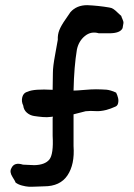

<svg xmlns="http://www.w3.org/2000/svg" viewBox="-20 -715 518 744"><path d="M151 7Q145 7 123.5 8Q102 9 91.5 8.5Q81 8 65.5 4Q50 0 40 -8Q40 -11 28 -30Q16 -49 24 -63Q35 -88 69 -77L113 -75Q154 -76 171 -96.5Q188 -117 184 -189V-257L185 -263L176 -262Q163 -260 145.5 -261.5Q128 -263 112 -265.5Q96 -268 84 -278.5Q72 -289 70 -306Q62 -322 66.5 -339Q71 -356 88 -360Q112 -371 184 -367L185 -434Q185 -457 193.5 -502.5Q202 -548 204 -561Q203 -581 210 -598.5Q217 -616 233.5 -639.5Q250 -663 253 -668Q277 -695 318 -695Q362 -693 403 -686Q412 -685 419.5 -680Q427 -675 436.5 -665.5Q446 -656 450 -653Q450 -651 454.5 -641Q459 -631 458.5 -626.5Q458 -622 455 -606Q446 -586 403 -586H363Q333 -595 309 -575.5Q285 -556 278 -523Q267 -457 265 -364Q277 -364 305.5 -366.5Q334 -369 352 -369Q359 -369 372 -368.5Q385 -368 392 -367.5Q399 -367 409.5 -364Q420 -361 430 -356Q435 -346 437.5 -335.5Q440 -325 437.5 -314.5Q435 -304 425 -301Q410 -294 392 -289Q368 -283 350 -284.5Q332 -286 312 -284L265 -272V-234V-149Q270 -78 241.5 -35.5Q213 7 151 7Z"/></svg>

Font: Excalifont
Style: Regular
Weight: 400
Designer: Your Own Font Foundry (Virgil); Ján Filípek / DizajnDesign (Excalifont, modifications)
Foundry: Your Own Font Foundry (Virgil); Ján Filípek / DizajnDesign (Excalifont, modifications)
Version: Version 1.000;Glyphs 3.2 (3227)